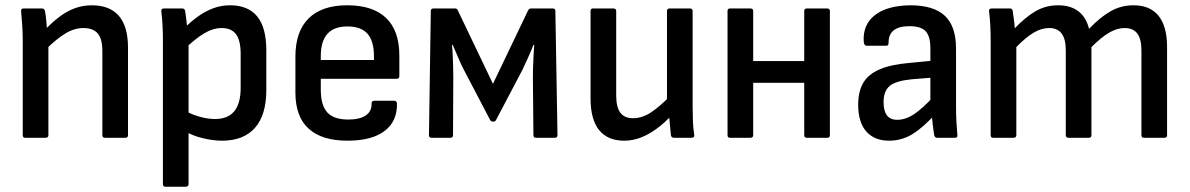

<svg xmlns="http://www.w3.org/2000/svg" viewBox="-20 -521 4499 726"><path d="M377 0Q367 0 367 -10V-329Q367 -374 349.5 -394.5Q332 -415 295 -415Q261 -415 226.5 -394Q192 -373 148 -329L143 -401Q173 -433 202 -455.5Q231 -478 262 -489.5Q293 -501 327 -501Q395 -501 429.5 -461Q464 -421 464 -341V-10Q464 0 454 0ZM75 0Q66 0 66 -10V-366Q66 -395 64 -426Q62 -457 60 -477Q58 -489 69 -489H139Q147 -489 150 -480Q153 -465 155.5 -437.5Q158 -410 159 -390L163 -360V-10Q163 0 152 0Z M820 11Q786 11 746.5 1.5Q707 -8 680 -25L678 -103Q705 -88 735.5 -79.5Q766 -71 793 -71Q842 -71 866 -100.5Q890 -130 890 -189V-317Q890 -368 872.5 -391.5Q855 -415 818 -415Q786 -415 753 -395.5Q720 -376 676 -334L671 -409Q701 -439 729 -459Q757 -479 787 -490Q817 -501 850 -501Q918 -501 952.5 -459Q987 -417 987 -330V-181Q987 -86 944 -37.5Q901 11 820 11ZM605 185Q596 185 596 175V-373Q596 -398 594.5 -426.5Q593 -455 590 -477Q589 -489 599 -489H669Q678 -489 680 -480Q682 -466 685 -444Q688 -422 687 -408L693 -364V175Q693 185 682 185Z M1294 11Q1197 11 1147 -34.5Q1097 -80 1097 -171V-307Q1097 -402 1147 -451.5Q1197 -501 1293 -501Q1390 -501 1440 -453Q1490 -405 1490 -311V-233Q1490 -223 1480 -223H1193V-182Q1193 -123 1217.5 -96Q1242 -69 1297 -69Q1340 -69 1363 -84.5Q1386 -100 1385 -130Q1385 -140 1396 -140H1471Q1479 -140 1481 -131Q1483 -63 1434.5 -26Q1386 11 1294 11ZM1193 -294H1394V-309Q1394 -366 1369.5 -393.5Q1345 -421 1294 -421Q1243 -421 1218 -393Q1193 -365 1193 -309Z M1612 0Q1602 0 1602 -10L1609 -479Q1609 -489 1619 -489H1700Q1709 -489 1711 -482L1844 -204L1977 -482Q1981 -489 1988 -489H2070Q2080 -489 2080 -479L2088 -10Q2088 0 2078 0H2007Q1997 0 1997 -10L1995 -227Q1995 -242 1995.5 -264Q1996 -286 1997.5 -309.5Q1999 -333 2000 -351H1997Q1987 -326 1976 -301.5Q1965 -277 1956 -258L1855 -66Q1852 -61 1844 -61Q1841 -61 1839 -62Q1837 -63 1834 -66L1733 -259Q1723 -278 1713 -302Q1703 -326 1692 -351H1689Q1691 -333 1692 -310Q1693 -287 1693.5 -265.5Q1694 -244 1694 -229L1693 -10Q1693 0 1683 0Z M2340 11Q2278 11 2245.5 -29Q2213 -69 2213 -149V-479Q2213 -489 2222 -489H2299Q2310 -489 2310 -479V-160Q2310 -116 2325.5 -95Q2341 -74 2374 -74Q2408 -74 2441.5 -96Q2475 -118 2518 -162L2522 -88Q2494 -57 2464 -35Q2434 -13 2403.5 -1Q2373 11 2340 11ZM2529 0Q2519 0 2517 -9Q2515 -29 2513 -50.5Q2511 -72 2509 -93L2502 -132V-479Q2502 -489 2512 -489H2589Q2599 -489 2599 -479V-123Q2599 -93 2600 -65Q2601 -37 2605 -11Q2607 0 2594 0Z M3031 0Q3021 0 3021 -10V-479Q3021 -489 3031 -489H3108Q3118 -489 3118 -479V-10Q3118 0 3108 0ZM2740 0Q2731 0 2731 -10V-479Q2731 -489 2740 -489H2817Q2828 -489 2828 -479V-10Q2828 0 2817 0ZM2814 -208V-290H3039V-208Z M3523 0Q3514 0 3512 -12Q3510 -24 3507 -49Q3504 -74 3503 -96L3498 -128V-338Q3498 -384 3480 -403Q3462 -422 3419 -422Q3339 -422 3340 -359Q3340 -348 3331 -348H3257Q3247 -348 3246 -364Q3242 -428 3288.5 -464Q3335 -500 3422 -501Q3510 -501 3552.5 -461.5Q3595 -422 3595 -337V-122Q3595 -87 3596.5 -59.5Q3598 -32 3600 -11Q3602 0 3591 0ZM3342 11Q3286 11 3255.5 -24Q3225 -59 3225 -125Q3225 -175 3244 -207.5Q3263 -240 3305.5 -258.5Q3348 -277 3418 -283L3511 -292V-228L3425 -221Q3367 -215 3344 -196Q3321 -177 3321 -134Q3321 -102 3333.5 -85Q3346 -68 3373 -68Q3404 -68 3436 -89Q3468 -110 3515 -161L3518 -91Q3470 -38 3429.5 -13.5Q3389 11 3342 11Z M3735 0Q3726 0 3726 -10V-366Q3726 -396 3724.5 -425Q3723 -454 3720 -477Q3718 -489 3730 -489H3799Q3807 -489 3809 -481Q3811 -466 3813.5 -449.5Q3816 -433 3817 -414Q3857 -456 3895.5 -478.5Q3934 -501 3981 -501Q4028 -501 4057.5 -478.5Q4087 -456 4098 -412Q4140 -456 4179.5 -478.5Q4219 -501 4266 -501Q4329 -501 4361 -461Q4393 -421 4393 -343V-10Q4393 0 4383 0H4306Q4296 0 4296 -10V-331Q4296 -373 4280.5 -394Q4265 -415 4232 -415Q4204 -415 4174 -397.5Q4144 -380 4107 -343V-10Q4107 0 4097 0H4021Q4010 0 4010 -10V-331Q4010 -373 3994.5 -394Q3979 -415 3947 -415Q3918 -415 3888.5 -397.5Q3859 -380 3823 -343V-10Q3823 0 3812 0Z"/></svg>

Font: Sofia Sans Semi Condensed SemiBold
Style: Regular
Weight: 600
Designer: Botio Nikoltchev, Ani Petrova
Foundry: lettersoup
Version: Version 4.100